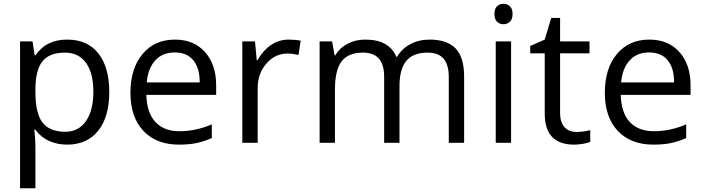

<svg xmlns="http://www.w3.org/2000/svg" viewBox="-20 -754 3719 1014"><path d="M335 9.8Q282.7 9.8 239.5 -9.5Q196.3 -28.8 167 -68.8H161.1Q167 -22 167 20V240.2H85.9V-535.2H151.9L163.1 -461.9H167Q198.2 -505.9 239.7 -525.4Q281.2 -544.9 335 -544.9Q441.4 -544.9 499.3 -472.2Q557.1 -399.4 557.1 -268.1Q557.1 -136.2 498.3 -63.2Q439.5 9.8 335 9.8ZM323.2 -476.1Q241.2 -476.1 204.6 -430.7Q168 -385.3 167 -286.1V-268.1Q167 -155.3 204.6 -106.7Q242.2 -58.1 325.2 -58.1Q394.5 -58.1 433.8 -114.3Q473.1 -170.4 473.1 -269Q473.1 -369.1 433.8 -422.6Q394.5 -476.1 323.2 -476.1Z M924.8 9.8Q806.2 9.8 737.5 -62.5Q668.9 -134.8 668.9 -263.2Q668.9 -392.6 732.7 -468.8Q796.4 -544.9 903.8 -544.9Q1004.4 -544.9 1063 -478.8Q1121.6 -412.6 1121.6 -304.2V-252.9H752.9Q755.4 -158.7 800.5 -109.9Q845.7 -61 927.7 -61Q1014.2 -61 1098.6 -97.2V-24.9Q1055.7 -6.3 1017.3 1.7Q979 9.8 924.8 9.8ZM902.8 -477.1Q838.4 -477.1 800 -435.1Q761.7 -393.1 754.9 -318.8H1034.7Q1034.7 -395.5 1000.5 -436.3Q966.3 -477.1 902.8 -477.1Z M1503.9 -544.9Q1539.6 -544.9 1567.9 -539.1L1556.6 -463.9Q1523.4 -471.2 1498 -471.2Q1433.1 -471.2 1387 -418.5Q1340.8 -365.7 1340.8 -287.1V0H1259.8V-535.2H1326.7L1335.9 -436H1339.8Q1369.6 -488.3 1411.6 -516.6Q1453.6 -544.9 1503.9 -544.9Z M2350.1 0V-348.1Q2350.1 -412.1 2322.8 -444.1Q2295.4 -476.1 2237.8 -476.1Q2162.1 -476.1 2126 -432.6Q2089.8 -389.2 2089.8 -298.8V0H2008.8V-348.1Q2008.8 -412.1 1981.4 -444.1Q1954.1 -476.1 1896 -476.1Q1819.8 -476.1 1784.4 -430.4Q1749 -384.8 1749 -280.8V0H1668V-535.2H1733.9L1747.1 -461.9H1751Q1773.9 -501 1815.7 -522.9Q1857.4 -544.9 1909.2 -544.9Q2034.7 -544.9 2073.2 -454.1H2077.1Q2101.1 -496.1 2146.5 -520.5Q2191.9 -544.9 2250 -544.9Q2340.8 -544.9 2386 -498.3Q2431.2 -451.7 2431.2 -349.1V0Z M2679.2 0H2598.1V-535.2H2679.2ZM2591.3 -680.2Q2591.3 -708 2605 -720.9Q2618.7 -733.9 2639.2 -733.9Q2658.7 -733.9 2672.9 -720.7Q2687 -707.5 2687 -680.2Q2687 -652.8 2672.9 -639.4Q2658.7 -626 2639.2 -626Q2618.7 -626 2605 -639.4Q2591.3 -652.8 2591.3 -680.2Z M3023.9 -57.1Q3045.4 -57.1 3065.4 -60.3Q3085.4 -63.5 3097.2 -66.9V-4.9Q3084 1.5 3058.3 5.6Q3032.7 9.8 3012.2 9.8Q2856.9 9.8 2856.9 -153.8V-472.2H2780.3V-511.2L2856.9 -544.9L2891.1 -659.2H2938V-535.2H3093.3V-472.2H2938V-157.2Q2938 -108.9 2960.9 -83Q2983.9 -57.1 3023.9 -57.1Z M3430.2 9.8Q3311.5 9.8 3242.9 -62.5Q3174.3 -134.8 3174.3 -263.2Q3174.3 -392.6 3238 -468.8Q3301.8 -544.9 3409.2 -544.9Q3509.8 -544.9 3568.4 -478.8Q3627 -412.6 3627 -304.2V-252.9H3258.3Q3260.7 -158.7 3305.9 -109.9Q3351.1 -61 3433.1 -61Q3519.5 -61 3604 -97.2V-24.9Q3561 -6.3 3522.7 1.7Q3484.4 9.8 3430.2 9.8ZM3408.2 -477.1Q3343.8 -477.1 3305.4 -435.1Q3267.1 -393.1 3260.3 -318.8H3540Q3540 -395.5 3505.9 -436.3Q3471.7 -477.1 3408.2 -477.1Z"/></svg>

Font: f07686384
Style: Regular
Weight: 400
Foundry: Ascender Corporation
Version: Version 1.10